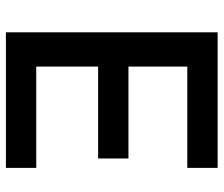

<svg xmlns="http://www.w3.org/2000/svg" viewBox="-72 -666 738 633"><g transform="rotate(90 296.5 -349.0)"><path d="M86 0V-698H533V-598H199V-404H502V-304H199V-100H533V0Z"/></g></svg>

Font: Plexus Sans Medium
Style: Regular
Weight: 500
Version: Version 2.001;PS 002.001;hotconv 1.0.70;makeotf.lib2.5.58329